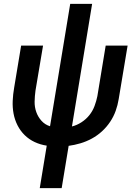

<svg xmlns="http://www.w3.org/2000/svg" viewBox="-20 -755 707 990"><path d="M185 215 221 -4Q188 -9 159 -22.5Q130 -36 107.5 -58Q85 -80 70.5 -108.5Q56 -137 50 -169Q44 -201 45.5 -235Q47 -269 53 -303L89 -520H202L163 -288Q159 -259 158.5 -231Q158 -203 167 -177.5Q176 -152 194 -132Q212 -112 238 -104L342 -735H455L351 -103Q376 -109 400 -124.5Q424 -140 441 -161.5Q458 -183 467.5 -208.5Q477 -234 482 -259L525 -520H638L592 -244Q587 -213 576.5 -183.5Q566 -154 548 -127Q530 -100 506 -78Q482 -56 453.5 -40.5Q425 -25 394.5 -16Q364 -7 334 -3L298 215Z"/></svg>

Font: Iosevka Custom
Style: Bold Italic
Weight: 700
Italic angle: -9°
Designer: Belleve Invis
Foundry: Belleve Invis
Version: Version 30.3.1; ttfautohint (v1.8.3)